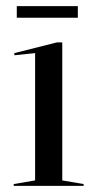

<svg xmlns="http://www.w3.org/2000/svg" viewBox="-20 -609 304 629"><path d="M25 0H254V-6L184 -18V-470H166L27 -435V-428L95 -435V-18L25 -6ZM35 -551H235V-589H35Z"/></svg>

Font: Mazius Display
Style: Regular
Weight: 400
Designer: Alberto Casagrande & Collletttivo
Foundry: Collletttivo
Version: Version 2.000;Glyphs 3.2 (3217)